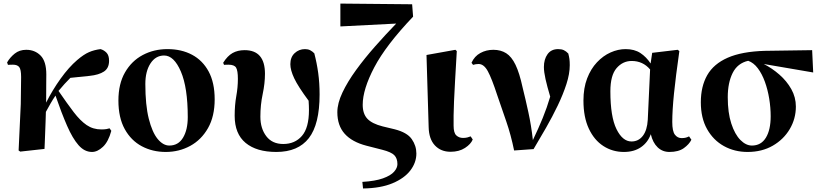

<svg xmlns="http://www.w3.org/2000/svg" viewBox="-20 -840 4629 1083"><path d="M598.1 -116.2 607.9 -102.1Q591.3 -40.5 560.5 -11.7Q529.8 17.1 499 17.1Q456.5 17.1 422.9 -21.2Q389.2 -59.6 358.2 -130.9Q327.1 -202.1 293 -300.8Q277.8 -278.3 265.6 -257.1Q253.4 -235.8 238.8 -209Q238.3 -186.5 237.1 -153.6Q235.8 -120.6 234.6 -87.6Q233.4 -54.7 232.4 -30.3Q231.4 -5.9 231 0L94.2 15.1L85 8.8L97.2 -252.9L99.1 -405.8Q99.1 -448.2 88.4 -461.7Q77.6 -475.1 53.2 -475.1Q49.8 -475.1 38.8 -474.9Q27.8 -474.6 24.9 -474.1L20 -487.8Q36.6 -516.6 63.2 -537.8Q89.8 -559.1 127.9 -559.1Q176.8 -559.1 209 -526.6Q241.2 -494.1 241.2 -419.9Q241.2 -414.6 241 -396Q240.7 -377.4 240.7 -352.8Q240.7 -328.1 240.5 -303.5Q240.2 -278.8 240.2 -261.2Q275.4 -331.5 322 -396.5Q368.7 -461.4 415 -501Q452.6 -533.2 482.2 -545.9Q511.7 -558.6 546.9 -563Q566.4 -557.6 580.8 -542.7Q595.2 -527.8 595.2 -497.1Q595.2 -455.6 566.4 -436.5Q537.6 -417.5 485.8 -412.1L377 -400.9Q360.4 -384.3 343.8 -366.2Q327.1 -348.1 310.1 -327.1Q358.9 -255.9 395.8 -207.5Q432.6 -159.2 468.8 -134.5Q504.9 -109.9 551.8 -109.9Q568.4 -109.9 579.8 -111.8Q591.3 -113.8 598.1 -116.2Z M915 17.1Q840.3 17.1 779.8 -15.1Q719.2 -47.4 683.6 -111.8Q647.9 -176.3 647.9 -272.9Q647.9 -367.2 685.1 -431.6Q722.2 -496.1 784.9 -529.5Q847.7 -563 924.8 -563Q1003.4 -563 1063.2 -531.2Q1123 -499.5 1157 -436.5Q1190.9 -373.5 1190.9 -279.8Q1190.9 -183.6 1153.3 -117.4Q1115.7 -51.3 1053 -17.1Q990.2 17.1 915 17.1ZM935.1 -19Q985.8 -19 1012.5 -63.5Q1039.1 -107.9 1039.1 -179.2Q1039.1 -346.2 1000.2 -436.5Q961.4 -526.9 905.8 -526.9Q857.9 -526.9 828.9 -482.4Q799.8 -438 799.8 -366.2Q799.8 -247.6 819.1 -170.7Q838.4 -93.8 869.1 -56.4Q899.9 -19 935.1 -19Z M1243.7 -474.1 1238.8 -485.8Q1262.7 -524.4 1291.7 -540.8Q1320.8 -557.1 1359.9 -557.1Q1474.6 -557.1 1474.6 -423.8Q1474.6 -370.1 1461.7 -309.3Q1448.7 -248.5 1448.7 -182.1Q1448.7 -115.2 1482.2 -71.5Q1515.6 -27.8 1577.6 -27.8Q1643.6 -27.8 1683.1 -73.5Q1722.7 -119.1 1722.7 -219.2Q1722.7 -231 1722.2 -244.6Q1721.7 -258.3 1720.7 -272Q1661.6 -351.6 1639.6 -398.2Q1617.7 -444.8 1617.7 -478Q1617.7 -517.6 1642.1 -540.3Q1666.5 -563 1700.7 -563Q1717.3 -563 1729.7 -556.6Q1742.2 -550.3 1752.9 -539.1Q1767.1 -484.9 1774.9 -428.2Q1782.7 -371.6 1782.7 -307.1Q1782.7 -139.2 1722.2 -61Q1661.6 17.1 1538.6 17.1Q1427.2 17.1 1365.5 -33.9Q1303.7 -85 1303.7 -187Q1303.7 -247.1 1312.7 -297.1Q1321.8 -347.2 1321.8 -395Q1321.8 -441.4 1311.8 -458.3Q1301.8 -475.1 1268.6 -475.1Q1265.6 -475.1 1256.1 -474.9Q1246.6 -474.6 1243.7 -474.1Z M2138.7 -127 2206.1 -110.8Q2276.4 -92.8 2302.5 -55.4Q2328.6 -18.1 2328.6 25.9Q2328.6 76.7 2294.9 121.1Q2261.2 165.5 2194.3 193.6Q2127.4 221.7 2027.8 223.1L2023.9 186Q2096.7 181.6 2140.1 166Q2183.6 150.4 2202.6 128.9Q2221.7 107.4 2221.7 85.9Q2221.7 53.2 2204.1 35.4Q2186.5 17.6 2136.7 4.9L2046.9 -18.1Q1965.8 -39.1 1924.3 -85.4Q1882.8 -131.8 1882.8 -207Q1882.8 -257.3 1911.6 -318.1Q1940.4 -378.9 1988.5 -445.1Q2036.6 -511.2 2095.5 -577.9Q2154.3 -644.5 2214.8 -707L1899.9 -690.9V-819.8L2304.7 -815.9L2310.1 -746.1Q2156.7 -585 2091.3 -460.4Q2025.9 -335.9 2025.9 -249Q2025.9 -198.2 2052.2 -170.2Q2078.6 -142.1 2138.7 -127Z M2521.5 16.1Q2466.8 16.1 2433.1 -19.8Q2399.4 -55.7 2397.9 -123L2385.7 -529.8L2548.8 -559.1L2556.6 -551.8Q2550.8 -453.6 2546.9 -384.8Q2543 -315.9 2541 -268.8Q2539.1 -221.7 2538.6 -189.2Q2538.1 -156.7 2538.6 -130.9Q2538.6 -90.3 2554 -76.2Q2569.3 -62 2591.8 -62Q2606 -62 2616.2 -64.7Q2626.5 -67.4 2634.8 -70.8L2646.5 -53.2Q2636.2 -27.3 2603 -5.6Q2569.8 16.1 2521.5 16.1Z M2648.4 -474.1 2639.6 -485.8Q2656.2 -522.9 2689.5 -541Q2722.7 -559.1 2762.7 -559.1Q2804.7 -559.1 2835.2 -539.8Q2865.7 -520.5 2887.9 -474.4Q2910.2 -428.2 2927.7 -347.2Q2944.3 -280.8 2960.4 -206.5Q2976.6 -132.3 2985.8 -49.8Q3017.1 -115.2 3041.3 -174.3Q3065.4 -233.4 3083.5 -294.9Q3066.4 -352.1 3057.1 -393.6Q3047.9 -435.1 3047.9 -461.9Q3047.9 -505.4 3068.4 -534.2Q3088.9 -563 3128.4 -563Q3147.5 -563 3160.2 -557.1Q3172.9 -551.3 3185.5 -538.1Q3189.9 -521.5 3191.9 -507.3Q3193.8 -493.2 3193.8 -472.2Q3193.8 -423.8 3175 -365.7Q3156.2 -307.6 3126 -244.6Q3095.7 -181.6 3059.8 -118.9Q3023.9 -56.2 2989.7 1L2879.9 8.8Q2861.8 -79.6 2835.7 -155Q2809.6 -230.5 2784.7 -303.2Q2753.9 -397.5 2731.7 -438.2Q2709.5 -479 2679.7 -479Q2663.6 -479 2648.4 -474.1Z M3633.8 -164.1 3647 -448.2Q3606.4 -496.1 3543 -496.1Q3492.7 -496.1 3457.8 -455.6Q3422.9 -415 3422.9 -325.2Q3422.9 -181.6 3457.3 -111.8Q3491.7 -42 3542 -42Q3581.5 -42 3606 -73.7Q3630.4 -105.5 3633.8 -164.1ZM3866.7 -70.8 3879.9 -51.8Q3867.2 -25.9 3837.2 -4.4Q3807.1 17.1 3755.9 17.1Q3716.8 17.1 3689.5 -9Q3662.1 -35.2 3650.9 -83Q3634.3 -36.6 3595.5 -9.8Q3556.6 17.1 3499 17.1Q3435.1 17.1 3383.3 -16.4Q3331.5 -49.8 3301.3 -114.5Q3271 -179.2 3271 -272.9Q3271 -343.3 3291.7 -397.5Q3312.5 -451.7 3347.2 -488.5Q3381.8 -525.4 3424.1 -544.2Q3466.3 -563 3508.8 -563Q3558.6 -563 3592.3 -540.8Q3626 -518.6 3649.9 -481.9L3658.7 -542L3802.7 -559.1L3812 -551.8Q3791.5 -408.2 3781.7 -312.3Q3772 -216.3 3772 -151.9Q3772 -99.6 3786.9 -80.3Q3801.8 -61 3824.7 -61Q3839.4 -61 3848.9 -63.7Q3858.4 -66.4 3866.7 -70.8Z M4221.2 -19Q4272.9 -19 4300 -63.2Q4327.1 -107.4 4327.1 -184.1Q4327.1 -232.9 4318.8 -283.7Q4310.5 -334.5 4294.4 -378.9Q4278.3 -423.3 4254.6 -454.8Q4231 -486.3 4200.2 -497.1Q4140.1 -483.4 4112.5 -428.2Q4085 -373 4085 -292Q4085 -204.1 4105 -143.1Q4125 -82 4156.2 -50.5Q4187.5 -19 4221.2 -19ZM4566.9 -431.2 4288.1 -479Q4334.5 -455.6 4376 -419.4Q4417.5 -383.3 4443.4 -337.4Q4469.2 -291.5 4469.2 -238.8Q4469.2 -170.4 4434.8 -112.1Q4400.4 -53.7 4339.1 -18.3Q4277.8 17.1 4196.8 17.1Q4123 17.1 4063.2 -16.1Q4003.4 -49.3 3968.3 -111.8Q3933.1 -174.3 3933.1 -263.2Q3933.1 -352.5 3969.2 -416Q4005.4 -479.5 4084.7 -514.4Q4164.1 -549.3 4293 -553.2L4561 -557.1Z"/></svg>

Font: Source Han Serif JP Heavy
Style: Regular
Weight: 900
Designer: Ryoko NISHIZUKA  (kana & ideographs); Frank Grießhammer (Latin, Greek & Cyrillic); Wenlong ZHANG  (bopomofo); Sandoll Co
Foundry: Adobe Systems Incorporated
Version: Version 1.001;PS 1.001;hotconv 16.6.54;makeotf.lib2.5.65590